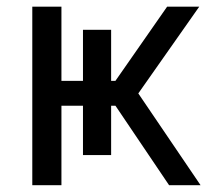

<svg xmlns="http://www.w3.org/2000/svg" viewBox="-20 -544 649 566"><path d="M75.2 2V-524.4H161.1V-305.7H224.6V-456.1H307.6V-305.7H320.3L472.7 -524.4H567.4L387.7 -268.6L571.3 2H478.5L320.3 -232.4H307.6V-86.9H224.6V-232.4H161.1V2Z"/></svg>

Font: Nasu
Style: Regular
Weight: 400
Designer: Ryoko NISHIZUKA (kana &amp; ideographs); Paul D. Hunt (Latin, Greek &amp; Cyrillic); Wenlong ZHANG (bopomofo); Sandoll C
Version: Version 2014.1215